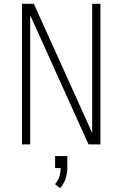

<svg xmlns="http://www.w3.org/2000/svg" viewBox="-20 -755 640 1004"><path d="M95 0V-735H157L462 -60V-735H505V0H443L138 -675V0ZM294 229 268 208Q283 191 290 169Q297 147 297 124H268V61H332V124Q332 153 322.5 180.5Q313 208 294 229Z"/></svg>

Font: Iosevka SS04 XLt Ex
Style: Regular
Weight: 200
Width: 7
Monospace: yes
Designer: Belleve Invis
Foundry: Belleve Invis
Version: Version 19.0.0; ttfautohint (v1.8.4)